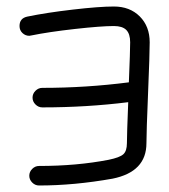

<svg xmlns="http://www.w3.org/2000/svg" viewBox="-20 -570 520 590"><path d="M70 -460Q58 -460 49 -468.5Q40 -477 40 -490Q40 -514 64 -519Q122 -531 203.5 -540.5Q285 -550 330 -550Q379 -550 409.5 -519.5Q440 -489 440 -440Q440 -404 435 -284Q430 -164 430 -130Q430 -42 326 -21Q208 0 100 0Q88 0 79 -9Q70 -18 70 -30Q70 -42 79 -51Q88 -60 100 -60Q216 -60 314 -79Q348 -86 359 -96Q370 -106 370 -130Q370 -156 374 -256Q246 -240 110 -240Q98 -240 89 -249Q80 -258 80 -270Q80 -282 89 -291Q98 -300 110 -300Q244 -300 376 -317Q380 -415 380 -440Q380 -466 368 -478Q356 -490 330 -490Q291 -490 210.5 -481Q130 -472 76 -461Q75 -461 73 -460.5Q71 -460 70 -460Z"/></svg>

Font: Pecita
Style: Book
Weight: 400
Width: 7
Version: Version 4.3